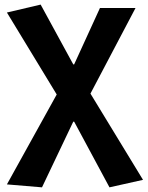

<svg xmlns="http://www.w3.org/2000/svg" viewBox="-20 -594 637 828"><path d="M161.1 213.9 9.8 201.2 224.6 -186.5 9.8 -540 155.3 -574.2 295.9 -316.4H299.8L411.1 -559.6H564.5L370.1 -190.4L596.7 181.6L452.1 213.9L299.8 -69.3H295.9Z"/></svg>

Font: Gen Shin Gothic Bold
Style: Bold
Weight: 700
Designer: [Source Han Sans]
Ryoko NISHIZUKA  (kana & ideographs); Paul D. Hunt (Latin, Greek & Cyrillic); Wenlong ZHANG  (bopomofo
Version: Version 1.002.20150607